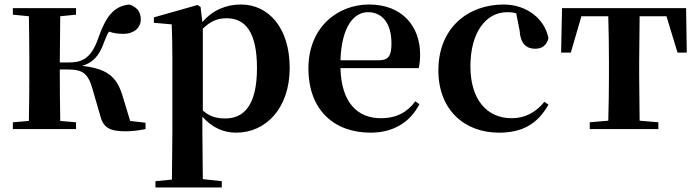

<svg xmlns="http://www.w3.org/2000/svg" viewBox="-20 -572 3094 851"><path d="M423 -64C436 -8 463 10 536 10C564 10 599 6 625 0V-28L557 -36L521 -154C495 -235 451 -268 344 -280C387 -293 419 -319 442 -387C449 -406 455 -419 463 -432C483 -425 502 -422 528 -422C570 -422 604 -446 604 -486C604 -519 587 -542 552 -552C485 -544 450 -502 414 -399C381 -305 336 -295 280 -295H245L247 -500L317 -507V-536H37V-507L108 -500C109 -442 110 -357 110 -301V-235C110 -179 109 -94 108 -36L37 -30V0H317V-30L247 -36C246 -94 245 -182 245 -264H279C346 -264 369 -248 389 -181Z M1027 16C1159 16 1264 -93 1264 -271C1264 -449 1170 -552 1048 -552C983 -552 923 -528 877 -474L869 -541L856 -550L662 -495V-471L741 -464C743 -415 744 -375 744 -309V14L742 224L669 231V259H963V231L879 222L877 13V-55C921 -5 972 16 1027 16ZM879 -445C918 -483 950 -491 985 -491C1068 -491 1119 -429 1119 -270C1119 -104 1060 -47 979 -47C940 -47 910 -55 879 -82Z M1623 16C1722 16 1797 -29 1839 -110L1821 -123C1786 -76 1739 -48 1668 -48C1568 -48 1493 -113 1489 -270H1836C1840 -288 1842 -306 1842 -331C1842 -455 1763 -552 1616 -552C1474 -552 1347 -449 1347 -269C1347 -84 1461 16 1623 16ZM1489 -305C1494 -452 1547 -518 1611 -518C1675 -518 1715 -468 1715 -380C1715 -326 1703 -305 1660 -305Z M2191 16C2298 16 2363 -24 2411 -108L2393 -121C2355 -74 2307 -48 2248 -48C2137 -48 2065 -132 2065 -278C2065 -429 2134 -518 2228 -518C2242 -518 2255 -517 2268 -513L2283 -437C2287 -376 2315 -356 2352 -356C2382 -356 2402 -370 2411 -402C2395 -488 2315 -552 2212 -552C2056 -552 1923 -450 1923 -260C1923 -83 2041 16 2191 16Z M2675 0H2898V-30L2815 -37L2813 -235V-301L2815 -500H2934L2983 -339H3024L3021 -536H2471L2467 -339H2510L2557 -500H2676C2678 -443 2679 -357 2679 -301V-235C2679 -179 2678 -95 2676 -37L2594 -30V0Z"/></svg>

Font: Noto Serif CJK HK
Style: Bold
Weight: 700
Designer: Ryoko NISHIZUKA 西塚涼子 (kana & ideographs); Frank Grießhammer (Latin, Greek & Cyrillic); Wenlong ZHANG 张文龙 (bopomofo); San
Foundry: Adobe
Version: Version 2.001;hotconv 1.1.0;makeotfexe 2.6.0